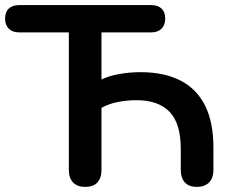

<svg xmlns="http://www.w3.org/2000/svg" viewBox="-23 -725 909 753"><path d="M311 8Q280 8 263.5 -9.5Q247 -27 247 -58V-598H52Q26 -598 11.5 -612.5Q-3 -627 -3 -652Q-3 -678 11.5 -691.5Q26 -705 52 -705H570Q596 -705 610.5 -691.5Q625 -678 625 -652Q625 -627 610.5 -612.5Q596 -598 570 -598H375V-413Q402 -427 444 -434.5Q486 -442 528 -442Q620 -442 684 -409.5Q748 -377 781 -311.5Q814 -246 814 -146V-58Q814 -27 797 -9.5Q780 8 749 8Q718 8 702 -9.5Q686 -27 686 -58V-140Q686 -241 642 -286.5Q598 -332 513 -332Q477 -332 441.5 -325.5Q406 -319 375 -302V-58Q375 -27 359 -9.5Q343 8 311 8Z"/></svg>

Font: Nunito ExtraLight
Style: Regular
Weight: 200
Designer: Vernon Adams
Foundry: Vernon Adams
Version: Version 3.602